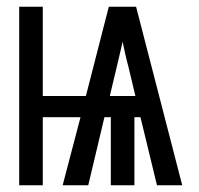

<svg xmlns="http://www.w3.org/2000/svg" viewBox="-20 -550 590 570"><path d="M37 0V-530H107V-265H235L303 -530H384L521 0H446L397 -202H379V0H309V-202H290L242 0H166L219 -202H107V0ZM382 -265 361 -353Q356 -371 352 -389Q348 -407 344 -426Q340 -407 335.5 -389Q331 -371 327 -353L306 -265Z"/></svg>

Font: Lode
Style: Regular
Weight: 400
Monospace: yes
Designer: Belleve Invis
Foundry: Belleve Invis
Version: Version 29.2.0; ttfautohint (v1.8.3)